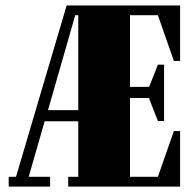

<svg xmlns="http://www.w3.org/2000/svg" viewBox="-20 -689 697 709"><path d="M165 -36.1V0H12.2V-36.1H39.1L226.1 -668.9H645V-463.9H622.1L563 -632.8H460V-368.2H530.8L563 -450.2H585.9V-242.2H563L529.8 -327.1H460V-36.1H563L622.1 -205.1H645V0H231.9V-36.1H269V-241.2H145L85.9 -36.1ZM269 -632.8H257.8L157.2 -282.2H269Z"/></svg>

Font: Lletraferida
Style: Heavy
Weight: 900
Designer: Josep Patau Bellart
Foundry: Josep Patau Bellart
Version: Version 1.000